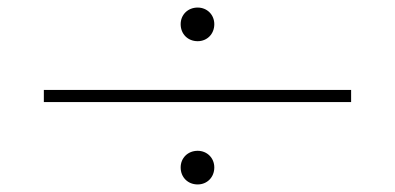

<svg xmlns="http://www.w3.org/2000/svg" viewBox="-20 -510 1045 508"><path d="M96 -272V-240H909V-272ZM503 -401C528 -401 547 -420 547 -446C547 -471 528 -490 503 -490C477 -490 458 -471 458 -446C458 -420 477 -401 503 -401ZM503 -22C528 -22 547 -41 547 -67C547 -92 528 -111 503 -111C477 -111 458 -92 458 -67C458 -41 477 -22 503 -22Z"/></svg>

Font: Sprat Extended Medium
Style: Regular
Weight: 500
Width: 9
Designer: Ethan Nakache
Foundry: Collletttivo
Version: Version 2.000;Glyphs 3.2 (3217)